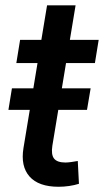

<svg xmlns="http://www.w3.org/2000/svg" viewBox="-20 -696 392 723"><path d="M321.3 -363.3 307.6 -282.2H11.7L24.9 -363.3ZM351.6 -545.9 337.4 -458.5H41.5L55.7 -545.9ZM157.2 -675.8H264.6L177.2 -147.5Q171.9 -113.8 183.6 -98.9Q195.3 -84 226.6 -84Q234.9 -84 248.8 -85.9Q262.7 -87.9 272.9 -89.8L277.3 -3.9Q260.3 1.5 240.2 4.4Q220.2 7.3 200.7 7.3Q125.5 7.3 91.3 -31.2Q57.1 -69.8 68.4 -138.7Z"/></svg>

Font: Inter Medium
Style: Italic
Weight: 500
Italic angle: -9.3988°
Designer: Rasmus Andersson
Foundry: rsms
Version: Version 4.001;git-66647c0bb